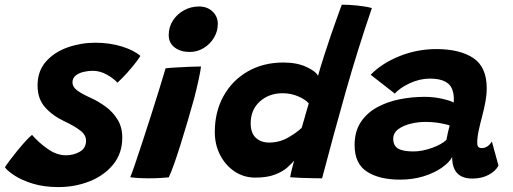

<svg xmlns="http://www.w3.org/2000/svg" viewBox="-62 -740 2138 800"><path d="M181.5 39.5Q121 39.5 74.8 25.2Q28.5 11 -1.2 -8.5Q-31 -28 -41.5 -43Q-36 -52 -22.2 -70.5Q-8.5 -89 9 -110.5Q26.5 -132 43.2 -150.5Q60 -169 71.5 -178Q98.5 -146.5 136.2 -119.8Q174 -93 213 -93Q244.5 -93 270.5 -107.8Q296.5 -122.5 296.5 -154Q296.5 -178.5 271.2 -197.2Q246 -216 208.5 -233.5Q158 -257 126.2 -292.5Q94.5 -328 94.5 -383.5Q94.5 -444 129.5 -483.5Q164.5 -523 219.8 -542.5Q275 -562 335.5 -562Q395.5 -562 446 -546.2Q496.5 -530.5 523 -507Q517.5 -497.5 502.5 -478Q487.5 -458.5 467.5 -436.2Q447.5 -414 427.5 -395.5Q411.5 -413 383.2 -429Q355 -445 324 -445Q306 -445 286.5 -440.5Q267 -436 253.5 -425.5Q240 -415 240 -396.5Q240 -378 259.2 -363.5Q278.5 -349 316.5 -332Q348.5 -317.5 378.8 -295.2Q409 -273 428.2 -241.2Q447.5 -209.5 447.5 -167Q447.5 -101 409.8 -54.8Q372 -8.5 311.2 15.5Q250.5 39.5 181.5 39.5Z M728.5 -523.5Q690.5 -523.5 665.8 -542.2Q641 -561 641 -593.5Q641 -627.5 658.5 -654.5Q676 -681.5 704.8 -697.2Q733.5 -713 767 -713Q801.5 -713 823.5 -692.2Q845.5 -671.5 845.5 -640.5Q845.5 -609.5 829.5 -582.8Q813.5 -556 786.8 -539.8Q760 -523.5 728.5 -523.5ZM641 -1Q632 0 607.8 1.5Q583.5 3 557.5 3Q538 3 518.5 2Q499 1 480.5 -1.5Q486.5 -14.5 500.2 -54.8Q514 -95 532 -150.2Q550 -205.5 568.8 -264Q587.5 -322.5 603.2 -373.5Q619 -424.5 628 -455.5Q645.5 -457.5 673.5 -459Q701.5 -460.5 729.5 -461.8Q757.5 -463 775.5 -463Q774 -447 766.2 -410.8Q758.5 -374.5 747.5 -332Q735 -286.5 720 -235.5Q705 -184.5 690 -136.8Q675 -89 662 -52.8Q649 -16.5 641 -1Z M1147 -1.5Q1148.5 -12 1154 -34.8Q1159.5 -57.5 1163.5 -70.5Q1154 -59 1135.2 -42.2Q1116.5 -25.5 1084.2 -12.8Q1052 0 1001.5 0Q954 0 916 -25.2Q878 -50.5 855.5 -93.5Q833 -136.5 833 -190Q833 -274.5 869.5 -340Q906 -405.5 970.5 -442.5Q1035 -479.5 1119 -479.5Q1175 -479.5 1214.5 -461.2Q1254 -443 1263 -424Q1272.5 -458 1286.8 -502.8Q1301 -547.5 1316.2 -591.8Q1331.5 -636 1344 -670.8Q1356.5 -705.5 1362 -720.5Q1391 -720.5 1426.2 -717Q1461.5 -713.5 1487.5 -706.5Q1428.5 -534 1379.2 -360.5Q1330 -187 1280 3Q1268 3 1242 2.5Q1216 2 1189 1Q1162 0 1147 -1.5ZM1059.5 -146Q1101.5 -146 1137.5 -166.2Q1173.5 -186.5 1195 -207.5Q1199 -221 1204.8 -240.8Q1210.5 -260.5 1215.8 -279.5Q1221 -298.5 1224.5 -309Q1212 -324.5 1181.5 -338Q1151 -351.5 1115.5 -351.5Q1059 -351.5 1020.8 -317.2Q982.5 -283 982.5 -226Q982.5 -186 1003.8 -166Q1025 -146 1059.5 -146Z M1604.5 8.5Q1518.5 8.5 1467 -24.8Q1415.5 -58 1415.5 -135.5Q1415.5 -191 1440.2 -229.5Q1465 -268 1506.8 -291.5Q1548.5 -315 1600.8 -325.8Q1653 -336.5 1707.5 -336.5Q1746 -336.5 1782.2 -328Q1818.5 -319.5 1828.5 -312.5Q1829.5 -321 1828.8 -336Q1828 -351 1824 -362Q1810 -412.5 1729.5 -412.5Q1687 -412.5 1645.5 -393.2Q1604 -374 1583 -350L1482.5 -428.5Q1528.5 -476 1602 -505.8Q1675.5 -535.5 1756 -535.5Q1854 -535.5 1910 -498.2Q1966 -461 1966 -372.5Q1966 -346 1960.5 -315.8Q1955 -285.5 1947 -256Q1939 -226 1932.8 -197.2Q1926.5 -168.5 1926.5 -146Q1926.5 -132 1931.2 -127.5Q1936 -123 1945.5 -123Q1970.5 -123 1987.5 -150.5L2015 -50Q2003 -27 1974 -11.5Q1945 4 1906 4Q1822 4 1822 -85.5Q1809.5 -62.5 1778.2 -40.8Q1747 -19 1702.2 -5.2Q1657.5 8.5 1604.5 8.5ZM1660.5 -109Q1696 -109 1736.5 -123.2Q1777 -137.5 1798 -157Q1801 -172.5 1804.5 -188.8Q1808 -205 1811.5 -217Q1801.5 -221.5 1772.2 -226.8Q1743 -232 1709.5 -232Q1679.5 -232 1648.8 -224.5Q1618 -217 1597.2 -201.5Q1576.5 -186 1576.5 -161.5Q1576.5 -133.5 1596.2 -121.2Q1616 -109 1660.5 -109Z"/></svg>

Font: Grandstander
Style: Bold Italic
Weight: 700
Italic angle: -15°
Designer: Tyler Finck
Foundry: Etcetera Type Co
Version: Version 1.200; ttfautohint (v1.8.3)